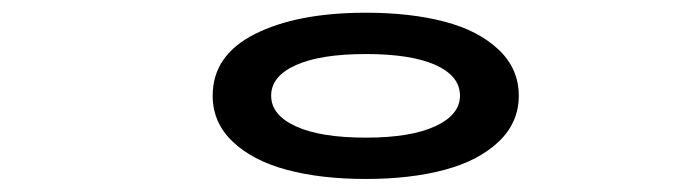

<svg xmlns="http://www.w3.org/2000/svg" viewBox="-20 -726 1090 302"><path d="M555.5 -444.5Q485 -444.5 431.5 -458.8Q378 -473 346.2 -503Q314.5 -533 314.5 -575.5Q314.5 -639 381 -672.5Q447.5 -706 555.5 -706Q625.5 -706 679 -692Q732.5 -678 764.2 -648Q796 -618 796 -575.5Q796 -533 764.2 -503Q732.5 -473 679 -458.8Q625.5 -444.5 555.5 -444.5ZM555.5 -509.5Q626 -509.5 664.8 -527.5Q703.5 -545.5 703.5 -575.5Q703.5 -606.5 665 -623.8Q626.5 -641 555.5 -641Q484 -641 445.2 -623.5Q406.5 -606 406.5 -575.5Q406.5 -545 445.5 -527.2Q484.5 -509.5 555.5 -509.5Z"/></svg>

Font: League Mono Extended SemiBold
Style: Regular
Weight: 600
Width: 9
Designer: Tyler Finck
Foundry: The League of Moveable Type / Tyler Finck
Version: Version 2.210